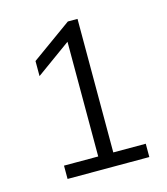

<svg xmlns="http://www.w3.org/2000/svg" viewBox="-83 -876 551 634"><g transform="rotate(-15 192.5 -559.0)"><path d="M188 -318.5V-771.5L206.5 -759L69.5 -660V-711.5L206.5 -810H239.5V-318.5ZM71 -308V-353.5H350.5V-308Z"/></g></svg>

Font: Encode Sans SC Condensed Thin Light
Style: Regular
Weight: 300
Version: Version 3.002